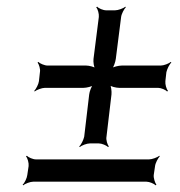

<svg xmlns="http://www.w3.org/2000/svg" viewBox="-20 -546 540 577"><path d="M326 -515H299C290 -515 276 -521 272 -526L269 -524C274 -519 278 -504 277 -495L261 -369C260 -360 262 -343 267 -338L269 -340C264 -345 248 -349 239 -349H123C114 -349 100 -355 95 -360L93 -358C97 -353 102 -338 100 -329L97 -302C96 -293 88 -278 83 -273L84 -271C90 -276 106 -282 115 -282H231C240 -282 257 -286 263 -291L261 -293C255 -288 249 -271 248 -262L233 -135C231 -126 224 -111 218 -106L220 -104C225 -109 241 -115 250 -115H277C286 -115 300 -109 305 -104L307 -106C303 -111 298 -126 300 -135L315 -262C316 -271 314 -288 310 -293L308 -291C312 -286 329 -282 338 -282H455C464 -282 478 -276 482 -271L485 -273C480 -278 476 -293 477 -302L480 -329C482 -338 489 -353 495 -358L493 -360C488 -355 472 -349 463 -349H346C337 -349 319 -345 314 -340L316 -338C321 -343 327 -360 328 -369L344 -495C345 -504 353 -519 358 -524L357 -526C351 -521 335 -515 326 -515ZM442 -20 446 -47C447 -56 455 -71 460 -76L459 -78C453 -73 437 -67 428 -67H88C79 -67 65 -73 61 -78L58 -76C63 -71 67 -56 66 -47L62 -20C61 -11 54 4 48 9L50 11C55 6 71 0 80 0H420C429 0 443 6 448 11L450 9C446 4 441 -11 442 -20Z"/></svg>

Font: Gamestation Storm Oblique 
Style: Italic
Weight: 400
Designer: Jonas Hecksher
Foundry: Jonas Hecksher, Playtypeª, e-types AS
Version: Version 1.003